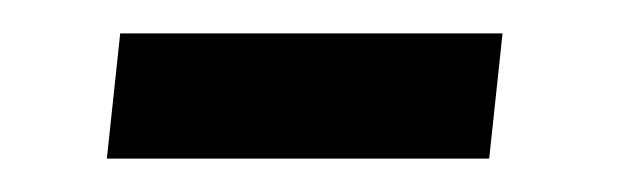

<svg xmlns="http://www.w3.org/2000/svg" viewBox="-20 -289 374 115"><path d="M52 -269H281L273 -194H44Z"/></svg>

Font: Zilla Slab Medium
Style: Regular
Weight: 500
Designer: Typotheque.com
Foundry: Typotheque type foundry
Version: Version 1.1; 2017